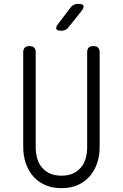

<svg xmlns="http://www.w3.org/2000/svg" viewBox="-20 -970 640 1000"><path d="M101 -698Q101 -714 109 -722Q117 -730 134 -730Q150 -730 158 -722Q166 -714 166 -698V-204Q166 -171 174 -144Q182 -117 199 -97Q216 -77 241 -66Q266 -55 300 -55Q334 -55 359 -66Q384 -77 401 -97Q418 -117 426 -144Q434 -171 434 -204V-698Q434 -714 442 -722Q450 -730 466 -730Q483 -730 491 -722Q499 -714 499 -698V-204Q499 -158 485.5 -119Q472 -80 446.5 -51Q421 -22 384.5 -6Q348 10 300 10Q252 10 215 -6.5Q178 -23 153 -51.5Q128 -80 114.5 -119Q101 -158 101 -204ZM300 -810Q278 -810 273.5 -819Q269 -828 283 -846L347 -930Q354 -940 364 -945Q374 -950 386 -950Q411 -950 415 -940.5Q419 -931 404 -912L337 -828Q330 -819 321 -814.5Q312 -810 300 -810Z"/></svg>

Font: Maple Mono ExtraLight
Style: Regular
Weight: 275
Monospace: yes
Designer: subframe7536
Version: Version 7.000